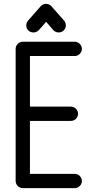

<svg xmlns="http://www.w3.org/2000/svg" viewBox="-20 -970 454 994"><path d="M153 -802C170 -802 179 -812 181 -814L219 -857L256 -814C267 -802 281 -802 284 -802C309 -802 321 -824 321 -838C321 -851 315 -859 312 -863L246 -938C235 -950 221 -950 219 -950C202 -950 193 -940 191 -938L125 -863C117 -854 116 -843 116 -838C116 -813 137 -802 153 -802ZM135 -70V-344H347C367 -344 384 -360 384 -381C384 -401 367 -418 347 -418H135V-680H367C387 -680 404 -697 404 -717C404 -737 387 -754 367 -754H98C76 -754 61 -735 61 -717V-33C61 -11 80 4 98 4H367C387 4 404 -13 404 -33C404 -53 387 -70 367 -70Z"/></svg>

Font: LS
Style: Regular
Weight: 400
Designer: BSozoo
Foundry: BSozoo
Version: Version 001.000